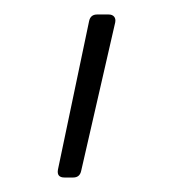

<svg xmlns="http://www.w3.org/2000/svg" viewBox="-20 -174 253 265"><path d="M60 60 103 -145Q105 -154 114 -154H130Q135 -154 137.5 -151Q140 -148 139 -143L92 62Q90 71 81 71H69Q58 71 60 60Z"/></svg>

Font: Barlow Semi Condensed ExLight
Style: Regular
Weight: 275
Width: 4
Designer: Jeremy Tribby
Foundry: Tribby Type
Version: Version 1.408